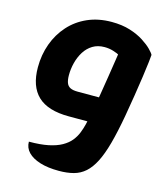

<svg xmlns="http://www.w3.org/2000/svg" viewBox="-137 -711 1032 1182"><g transform="rotate(15 379.0 -120.0)"><path d="M349 365Q279 365 229 349.5Q179 334 152 306Q125 278 125 239Q198 239 248.5 228.5Q299 218 332.5 199Q366 180 386 155.5Q406 131 417.5 102.5Q429 74 436 45Q444 12 454 -39.5Q464 -91 474 -151.5Q484 -212 493.5 -272.5Q503 -333 511 -385.5Q519 -438 524 -472V-418Q509 -427 482 -435.5Q455 -444 425 -444Q382 -444 350 -424.5Q318 -405 297.5 -372Q277 -339 267 -299.5Q257 -260 257 -221Q257 -191 264 -172Q271 -153 288 -144.5Q305 -136 335 -136H489V25H322Q188 25 124 -36Q60 -97 60 -218Q60 -298 85.5 -368Q111 -438 159 -491.5Q207 -545 275 -575Q343 -605 428 -605Q494 -605 545 -589Q596 -573 632.5 -549.5Q669 -526 690 -504.5Q711 -483 716 -472Q716 -464 711.5 -426Q707 -388 699 -330.5Q691 -273 680 -204.5Q669 -136 657 -67Q638 39 617.5 114Q597 189 572 238Q547 287 515.5 315Q484 343 443 354Q402 365 349 365Z"/></g></svg>

Font: Lemonada
Style: Regular
Weight: 400
Designer: Mohamed Gaber (Arabic), Eduardo Tunni (Latin)
Foundry: Kief Type Foundry
Version: Version 4.005